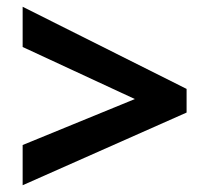

<svg xmlns="http://www.w3.org/2000/svg" viewBox="-20 -646 621 568"><path d="M47 -217V-98L532 -313V-383L47 -626V-507L379 -353Z"/></svg>

Font: Noto Sans Lao UI
Style: Bold
Weight: 700
Designer: Monotype Design Team
Foundry: Monotype Imaging Inc.
Version: Version 2.000